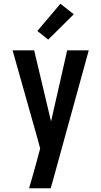

<svg xmlns="http://www.w3.org/2000/svg" viewBox="-20 -788 540 1023"><path d="M135 215Q146 179 156 142.5Q166 106 176 70L194 3L180 -49L47 -520H162L252 -141L338 -520H453L263 170L250 215ZM237 -577 179 -623 302 -768 373 -712Z"/></svg>

Font: Iosevka Web
Style: Bold
Weight: 700
Monospace: yes
Designer: Belleve Invis
Foundry: Belleve Invis
Version: Version 28.0.3; ttfautohint (v1.8.3)